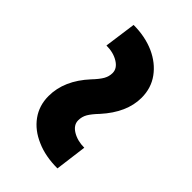

<svg xmlns="http://www.w3.org/2000/svg" viewBox="-18 -626 664 664"><g transform="rotate(-45 313.5 -294.0)"><path d="M420.9 -177.7Q349.1 -177.7 279.8 -240.2Q258.3 -260.7 243.4 -269.3Q228.5 -277.8 210.9 -277.8Q188 -277.8 173.3 -253.4Q158.7 -229 158.7 -195.8L42.5 -210.9Q42.5 -270 62 -314Q81.1 -358.9 116.2 -384.3Q151.4 -409.7 197.8 -409.7Q273.9 -409.7 342.8 -346.2Q363.8 -326.2 378.9 -317.6Q394 -309.1 410.6 -309.1Q433.1 -309.1 448 -333.3Q462.9 -357.4 462.9 -391.6L579.6 -375.5Q579.6 -319.3 559.6 -273.9Q539.6 -229.5 503.9 -203.6Q468.3 -177.7 420.9 -177.7Z"/></g></svg>

Font: Suwannaphum Black
Style: Regular
Weight: 900
Designer: Danh Hong
Version: Version 8.002; ttfautohint (v1.8.3)